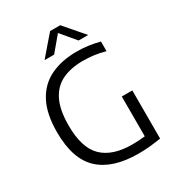

<svg xmlns="http://www.w3.org/2000/svg" viewBox="-220 -1078 1114 1216"><g transform="rotate(-30 337.0 -470.0)"><path d="M432.5 6.5Q245 6.5 148.8 -83Q52.5 -172.5 52.5 -368.5Q52.5 -503 97 -587Q141.5 -671 223 -710.2Q304.5 -749.5 415.5 -749.5Q498 -749.5 581 -727.5V-657Q536 -669.5 497 -674.2Q458 -679 420 -679Q332 -679 268.8 -649Q205.5 -619 171.5 -551Q137.5 -483 137.5 -368.5Q137.5 -205.5 210.5 -134.5Q283.5 -63.5 427.5 -63.5Q478 -63.5 521 -69V-360H598V-8Q551 -0.5 512 3Q473 6.5 432.5 6.5ZM212.5 -804 335 -946H409L531.5 -804H461.5L372 -910.5L282.5 -804Z"/></g></svg>

Font: Encode Sans
Style: Regular
Weight: 400
Designer: Multiple Designers
Foundry: Impallari Type
Version: Version 3.002; ttfautohint (v1.8.3) -l 8 -r 50 -G 200 -x 14 